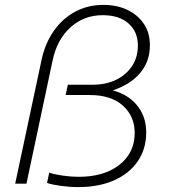

<svg xmlns="http://www.w3.org/2000/svg" viewBox="-20 -750 690 784"><path d="M299 14Q265 14 228.5 9Q192 4 172 -3L181 -45Q201 -38 236 -33Q271 -28 301 -28Q405 -28 467.5 -77Q530 -126 530 -207Q530 -275 482 -318.5Q434 -362 346 -362H248L257 -404H358Q412 -404 453.5 -424Q495 -444 519 -480Q543 -516 543 -564Q543 -620 505 -654Q467 -688 399 -688Q323 -688 268 -638.5Q213 -589 195 -504L88 0H42L150 -507Q165 -575 200.5 -625Q236 -675 287.5 -702.5Q339 -730 402 -730Q458 -730 500.5 -709.5Q543 -689 567.5 -652.5Q592 -616 592 -566Q592 -510 565.5 -470Q539 -430 495 -405Q451 -380 398 -369L399 -387Q449 -384 489.5 -361.5Q530 -339 553.5 -300Q577 -261 577 -209Q577 -142 542.5 -91.5Q508 -41 445.5 -13.5Q383 14 299 14Z"/></svg>

Font: Azeret Mono Thin Thin
Style: Italic
Weight: 250
Italic angle: -12°
Version: Version 1.002